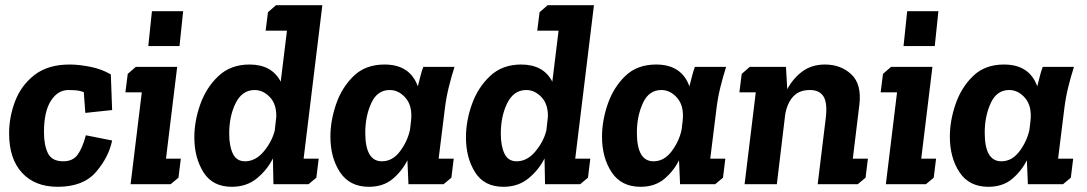

<svg xmlns="http://www.w3.org/2000/svg" viewBox="-20 -708 4178 738"><path d="M243 -362Q202 -362 175.5 -320.5Q149 -279 149 -200Q149 -149 164.5 -118.5Q180 -88 223 -88Q260 -88 278.5 -113.5Q297 -139 310 -188L411 -168Q398 -104 349 -47Q300 10 202 10Q114 10 64.5 -44Q15 -98 15 -195Q15 -259 38.5 -320Q62 -381 113.5 -420.5Q165 -460 248 -460Q282 -460 326 -451.5Q370 -443 406 -422L411 -285L308 -274L302 -354Q285 -360 271.5 -361Q258 -362 243 -362Z M550 -531 564 -665H684L670 -531ZM471 -424 502 -451H661L618 -98H675L666 -25L636 0H482L525 -353H462Z M1010 -661 1041 -688H1219L1147 -98H1205L1196 -25L1166 0H1031L1029 -99Q1007 -55 967.5 -22.5Q928 10 871 10Q797 10 762 -46Q727 -102 727 -180Q727 -243 750 -307.5Q773 -372 820 -416Q867 -460 939 -460Q1025 -460 1059 -394L1083 -590H1001ZM959 -362Q911 -362 886 -312Q861 -262 861 -194Q861 -147 875 -117.5Q889 -88 922 -88Q962 -88 993.5 -125.5Q1025 -163 1036 -206L1042 -259Q1043 -308 1017 -335Q991 -362 959 -362Z M1727 -451Q1714 -410 1704.5 -371Q1695 -332 1690 -291L1666 -98H1724L1715 -25L1685 0H1550L1546 -92Q1525 -50 1489 -20Q1453 10 1398 10Q1324 10 1287 -46Q1250 -102 1250 -183Q1250 -244 1272 -308Q1294 -372 1339.5 -416Q1385 -460 1458 -460Q1556 -460 1586 -376Q1591 -395 1595.5 -413.5Q1600 -432 1607 -451ZM1478 -362Q1430 -362 1407 -311.5Q1384 -261 1384 -198Q1384 -88 1448 -88Q1489 -88 1518 -127Q1547 -166 1556 -210L1560 -244Q1566 -300 1539.5 -331Q1513 -362 1478 -362Z M2054 -661 2085 -688H2263L2191 -98H2249L2240 -25L2210 0H2075L2073 -99Q2051 -55 2011.5 -22.5Q1972 10 1915 10Q1841 10 1806 -46Q1771 -102 1771 -180Q1771 -243 1794 -307.5Q1817 -372 1864 -416Q1911 -460 1983 -460Q2069 -460 2103 -394L2127 -590H2045ZM2003 -362Q1955 -362 1930 -312Q1905 -262 1905 -194Q1905 -147 1919 -117.5Q1933 -88 1966 -88Q2006 -88 2037.5 -125.5Q2069 -163 2080 -206L2086 -259Q2087 -308 2061 -335Q2035 -362 2003 -362Z M2771 -451Q2758 -410 2748.5 -371Q2739 -332 2734 -291L2710 -98H2768L2759 -25L2729 0H2594L2590 -92Q2569 -50 2533 -20Q2497 10 2442 10Q2368 10 2331 -46Q2294 -102 2294 -183Q2294 -244 2316 -308Q2338 -372 2383.5 -416Q2429 -460 2502 -460Q2600 -460 2630 -376Q2635 -395 2639.5 -413.5Q2644 -432 2651 -451ZM2522 -362Q2474 -362 2451 -311.5Q2428 -261 2428 -198Q2428 -88 2492 -88Q2533 -88 2562 -127Q2591 -166 2600 -210L2604 -244Q2610 -300 2583.5 -331Q2557 -362 2522 -362Z M2862 -451H3001L3006 -365Q3029 -408 3065 -434Q3101 -460 3151 -460Q3212 -460 3252.5 -422Q3293 -384 3283 -304L3258 -98H3316L3307 -25L3277 0H3123L3154 -254Q3161 -312 3145.5 -337Q3130 -362 3093 -362Q3051 -362 3028 -336Q3005 -310 2998 -267L2966 0H2842L2885 -353H2822L2831 -424Z M3453 -531 3467 -665H3587L3573 -531ZM3374 -424 3405 -451H3564L3521 -98H3578L3569 -25L3539 0H3385L3428 -353H3365Z M4108 -451Q4095 -410 4085.5 -371Q4076 -332 4071 -291L4047 -98H4105L4096 -25L4066 0H3931L3927 -92Q3906 -50 3870 -20Q3834 10 3779 10Q3705 10 3668 -46Q3631 -102 3631 -183Q3631 -244 3653 -308Q3675 -372 3720.5 -416Q3766 -460 3839 -460Q3937 -460 3967 -376Q3972 -395 3976.5 -413.5Q3981 -432 3988 -451ZM3859 -362Q3811 -362 3788 -311.5Q3765 -261 3765 -198Q3765 -88 3829 -88Q3870 -88 3899 -127Q3928 -166 3937 -210L3941 -244Q3947 -300 3920.5 -331Q3894 -362 3859 -362Z"/></svg>

Font: Zilla Slab
Style: Bold Italic
Weight: 700
Italic angle: -6°
Designer: Typotheque.com
Foundry: Typotheque type foundry
Version: Version 1.1; 2017; ttfautohint (v1.6)